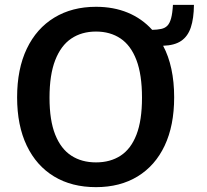

<svg xmlns="http://www.w3.org/2000/svg" viewBox="-20 -761 852 791"><path d="M375.5 10Q275.5 10 202.8 -34Q130 -78 90.2 -161Q50.5 -244 50.5 -360Q50.5 -477 90.5 -560.5Q130.5 -644 203.8 -688.5Q277 -733 375.5 -733Q448 -733 506.5 -708.8Q565 -684.5 607 -638Q628.5 -638.5 644 -641.8Q659.5 -645 669.2 -654.8Q679 -664.5 684.8 -685.2Q690.5 -706 692.5 -741H779Q778.5 -685 766.2 -648.2Q754 -611.5 726.8 -592.8Q699.5 -574 652 -572.5Q674.5 -530.5 686 -477Q697.5 -423.5 697.5 -360Q697.5 -244 658.5 -161.2Q619.5 -78.5 547 -34.2Q474.5 10 375.5 10ZM375.5 -92Q434.5 -92 477 -119.8Q519.5 -147.5 542.2 -206.2Q565 -265 565 -358.5Q565 -453.5 542 -513.8Q519 -574 476.5 -602.5Q434 -631 375.5 -631Q316.5 -631 273.8 -602.2Q231 -573.5 207.5 -513.2Q184 -453 184 -358.5Q184 -265 207.5 -206.2Q231 -147.5 273.8 -119.8Q316.5 -92 375.5 -92Z"/></svg>

Font: Public Sans Thin SemiBold
Style: Regular
Weight: 600
Version: Version 2.001